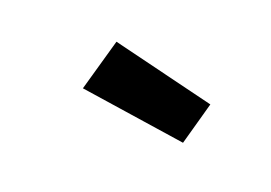

<svg xmlns="http://www.w3.org/2000/svg" viewBox="-49 -885 597 423"><g transform="rotate(-15 250.0 -673.5)"><path d="M324 -547 142 -720 240 -800 404 -613Z"/></g></svg>

Font: Iosevka SS04 Extrabold
Style: Italic
Weight: 800
Italic angle: -9°
Monospace: yes
Designer: Belleve Invis
Foundry: Belleve Invis
Version: Version 19.0.0; ttfautohint (v1.8.4)